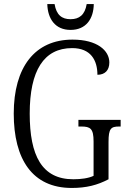

<svg xmlns="http://www.w3.org/2000/svg" viewBox="-20 -920 633 950"><path d="M329 -772C406 -772 443 -827 444 -900H409C400 -846 372 -825 329 -825C286 -825 259 -846 250 -900H214C216 -827 253 -772 329 -772ZM335 10C407 10 462 -4 517 -33V-218C517 -284 529 -294 569 -294H577V-327H368V-294H382C427 -294 443 -284 443 -220V-50C418 -38 381 -33 343 -33C187 -33 127 -150 127 -358C127 -571 197 -682 337 -682C429 -682 462 -622 462 -550C499 -550 521 -572 521 -611C521 -670 461 -724 339 -724C152 -724 48 -587 48 -358C48 -132 140 10 335 10Z"/></svg>

Font: Noto Serif Armenian Condensed Light
Style: Regular
Weight: 300
Width: 3
Designer: Monotype Design Team
Foundry: Monotype Imaging Inc.
Version: Version 2.008